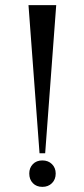

<svg xmlns="http://www.w3.org/2000/svg" viewBox="-20 -719 328 748"><path d="M156 -122H134L91 -699H199ZM94 -43Q94 -65 108 -79.5Q122 -94 145 -94Q168 -94 182.5 -79.5Q197 -65 197 -43Q197 -20 182.5 -5.5Q168 9 145 9Q122 9 108 -5.5Q94 -20 94 -43Z"/></svg>

Font: Moniqa Narrow Heading
Style: Bold
Weight: 700
Width: 4
Designer: Rajesh Rajput
Foundry: Rajesh Rajput
Version: Version 1.000